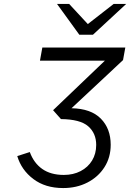

<svg xmlns="http://www.w3.org/2000/svg" viewBox="-20 -941 660 973"><path d="M300 12Q209.5 12 149 -33.8Q88.5 -79.5 67.5 -150L131 -170.5Q151.5 -114.5 194.5 -84.5Q237.5 -54.5 303.5 -54.5Q351.5 -54.5 388.8 -74Q426 -93.5 446.8 -127.8Q467.5 -162 467.5 -206.5Q467.5 -265.5 427 -301Q386.5 -336.5 289 -337.5L249 -382.5L511.5 -633.5H182.5L194.5 -700H615L603.5 -636.5L342.5 -392.5Q441 -390.5 491 -339.8Q541 -289 541 -207.5Q541 -143 509.2 -93.5Q477.5 -44 423 -16Q368.5 12 300 12ZM382 -765 269 -921H330.5L425 -819L556 -921H619.5L451 -765Z"/></svg>

Font: Overpass Light
Style: Italic
Weight: 300
Italic angle: -10°
Designer: Delve Withrington, Dave Bailey, Thomas Jockin
Foundry: Delve Fonts LLC
Version: Version 4.000; ttfautohint (v1.8.3)